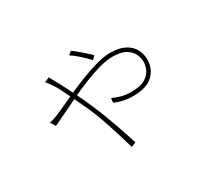

<svg xmlns="http://www.w3.org/2000/svg" viewBox="-129 -840 1258 1138"><g transform="rotate(-30 500.0 -271.0)"><path d="M539 -494Q518 -517 489 -543.5Q460 -570 431 -589L453 -608Q466 -599 485 -583Q504 -567 524 -549.5Q544 -532 560 -515ZM261 -537Q266 -527 270.5 -519Q275 -511 280 -501Q294 -477 314 -438Q334 -399 355.5 -355Q377 -311 394 -271Q413 -229 430 -185Q447 -141 462 -98.5Q477 -56 490 -17Q503 22 513 54L481 66Q468 21 451.5 -32.5Q435 -86 415 -144.5Q395 -203 370 -259Q348 -306 327 -350Q306 -394 289 -428Q272 -462 260 -479Q254 -488 244.5 -501.5Q235 -515 227 -522ZM133 -301Q150 -304 162.5 -308.5Q175 -313 186 -317Q209 -326 250 -345Q291 -364 342.5 -387.5Q394 -411 449 -432Q504 -453 555.5 -467Q607 -481 647 -481Q707 -481 745 -461.5Q783 -442 801.5 -409.5Q820 -377 820 -336Q820 -274 776.5 -232Q733 -190 638 -190Q603 -190 570 -198Q537 -206 516 -215L519 -246Q539 -236 571 -226.5Q603 -217 640 -217Q702 -217 735 -235.5Q768 -254 781 -282Q794 -310 794 -337Q794 -362 781.5 -389Q769 -416 737.5 -435Q706 -454 647 -454Q606 -454 553.5 -439Q501 -424 444 -401Q387 -378 332 -351.5Q277 -325 230.5 -302.5Q184 -280 154 -266Z"/></g></svg>

Font: Shanggu Sans SC VF
Style: Regular
Weight: 250
Designer: GuiWonder
Version: Version 1.021